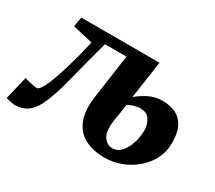

<svg xmlns="http://www.w3.org/2000/svg" viewBox="-141 -768 1112 992"><g transform="rotate(30 414.5 -271.5)"><path d="M558.5 12Q492 12 442.8 -13Q393.5 -38 370.8 -93Q348 -148 360.5 -237L397.5 -497H269Q229.5 -352.5 202.5 -243.2Q175.5 -134 142.5 -70Q122.5 -32 93.5 -12Q64.5 8 18.5 8Q12.5 8 1 5.8Q-10.5 3.5 -20.5 0.8Q-30.5 -2 -31.5 -4L1.5 -141.5Q3.5 -139.5 19.8 -135.5Q36 -131.5 53.5 -128Q71 -124.5 76.5 -124.5Q87 -124.5 101.5 -148Q116.5 -172 131.5 -213Q146.5 -254 160.5 -301.5Q174.5 -349 186 -393.8Q197.5 -438.5 204.5 -470L84.5 -497.5L94.5 -555H561L528.5 -331Q552 -353 590.5 -373Q629 -393 676 -393Q714.5 -393 748.2 -379Q782 -365 803.2 -328.8Q824.5 -292.5 824.5 -226.5Q824.5 -175 802 -131.5Q779.5 -88 741.5 -55.8Q703.5 -23.5 656 -5.8Q608.5 12 558.5 12ZM570 -50.5Q601 -50.5 622.8 -75.2Q644.5 -100 656.2 -137.2Q668 -174.5 668 -211Q668 -246.5 651 -274.2Q634 -302 592.5 -302Q581 -302 560.5 -296.8Q540 -291.5 522.5 -280.5Q519 -257 515.2 -233Q511.5 -209 507.5 -185.5Q496.5 -111.5 517 -81Q537.5 -50.5 570 -50.5Z"/></g></svg>

Font: Merriweather Black
Style: Italic
Weight: 900
Italic angle: -7.8°
Designer: Eben Sorkin
Foundry: Eben Sorkin
Version: Version 2.200;gftools[0.9.31]